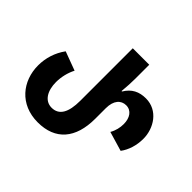

<svg xmlns="http://www.w3.org/2000/svg" viewBox="-161 -933 1162 1162"><g transform="rotate(45 419.5 -352.0)"><path d="M283 10C434 10 514 -84 514 -252V-342C514 -409 546 -442 589 -442C634 -442 659 -403 659 -351C659 -321 652 -289 635 -260L760 -223C789 -262 806 -314 806 -372C806 -462 747 -556 644 -556C587 -556 543 -535 512 -483H508C512 -523 514 -564 514 -594V-714H373V-265C373 -164 343 -112 280 -112C221 -112 189 -167 189 -241C189 -284 200 -331 220 -369L99 -414C60 -361 41 -298 41 -236C41 -103 129 10 283 10Z"/></g></svg>

Font: Noto Sans Georgian Condensed Bold
Style: Regular
Weight: 700
Width: 3
Designer: Monotype Design Team, Akaki Razmadze
Foundry: Google LLC
Version: Version 2.005